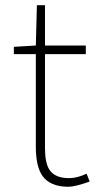

<svg xmlns="http://www.w3.org/2000/svg" viewBox="-20 -701 374 734"><path d="M142 -29Q117 -65 117 -140V-494H33V-522L117 -527L121 -681H152V-527H308V-494H152V-135Q152 -78 169 -52Q190 -20 244 -20Q275 -20 311 -37L323 -7Q267 13 241 13Q172 13 142 -29Z"/></svg>

Font: Noto Sans CJK TC Thin
Style: Regular
Weight: 250
Designer: Ryoko NISHIZUKA ???? (kana & ideographs); Paul D. Hunt (Latin, Greek & Cyrillic); Wenlong ZHANG ??? (bopomofo); Sandoll 
Foundry: Adobe Systems Incorporated
Version: Version 1.004 January 19, 2016